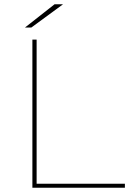

<svg xmlns="http://www.w3.org/2000/svg" viewBox="-20 -887 620 907"><path d="M133 0V-700H153V-19H570V0ZM98 -757 238 -867H278L128 -757Z"/></svg>

Font: Montserrat Thin Thin
Style: Regular
Weight: 250
Version: Version 9.000